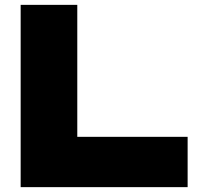

<svg xmlns="http://www.w3.org/2000/svg" viewBox="-20 -770 812 790"><path d="M65 -750V0H752V-207H298V-750Z"/></svg>

Font: Bounded ExtBd
Style: Regular
Weight: 800
Designer: Vlad Churkin
Version: Version 3.0